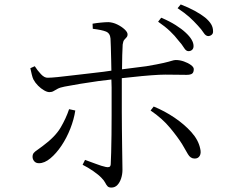

<svg xmlns="http://www.w3.org/2000/svg" viewBox="-20 -820 1040 867"><path d="M364 -98Q387 -90 413 -80Q439 -70 458 -66Q467 -64 473 -66Q479 -68 480 -78Q481 -95 482 -131Q483 -167 483.5 -211.5Q484 -256 484 -299.5Q484 -343 484 -375Q484 -396 484 -425Q484 -443 483 -461Q457 -458 425 -454Q383 -448 342.5 -441.5Q302 -435 272 -429Q251 -425 240 -419Q229 -413 221.5 -408.5Q214 -404 203 -404Q193 -404 179 -412Q165 -420 152 -433Q139 -446 131 -461Q127 -469 123.5 -483.5Q120 -498 117 -512L137 -521Q149 -502 165 -485Q181 -468 196 -469Q211 -469 240.5 -472Q270 -475 306.5 -479.5Q343 -484 380 -488Q417 -492 448 -496Q468 -499 483 -501Q482 -526 482 -551Q481 -583 480.5 -608Q480 -633 479 -646Q477 -670 458.5 -677.5Q440 -685 399 -690L398 -713Q415 -716 435.5 -718Q456 -720 470 -720Q490 -719 509.5 -709.5Q529 -700 542.5 -687.5Q556 -675 556 -665Q556 -656 551 -651Q546 -646 541 -640Q536 -634 534 -619Q533 -601 532 -571Q532 -541 531 -507Q599 -515 641 -521Q694 -530 719.5 -536Q745 -542 755.5 -545.5Q766 -549 774 -549Q792 -549 810.5 -542.5Q829 -536 842 -526.5Q855 -517 855 -508Q855 -493 847.5 -487.5Q840 -482 822 -482Q802 -482 779.5 -482.5Q757 -483 726 -483Q703 -483 662.5 -480Q622 -477 578 -472Q553 -469 530 -467Q530 -450 530 -434Q530 -400 530 -373Q530 -353 530 -316.5Q530 -280 530.5 -238Q531 -196 531.5 -156.5Q532 -117 532.5 -89Q533 -61 533 -53Q533 -33 527 -14.5Q521 4 510 15.5Q499 27 483 27Q471 27 465.5 21Q460 15 455 5Q450 -5 439 -16Q425 -31 401 -47.5Q377 -64 353 -76ZM803 -168Q784 -199 748.5 -242Q713 -285 660 -321L674 -339Q723 -319 767.5 -289Q812 -259 844 -223.5Q876 -188 884 -149Q889 -129 882 -116.5Q875 -104 859 -104Q840 -104 828.5 -124Q817 -144 803 -168ZM292 -327 320 -321Q314 -281 297.5 -239Q281 -197 257.5 -162Q234 -127 207.5 -105Q181 -83 156 -83Q142 -83 134.5 -92Q127 -101 127 -112Q127 -123 132.5 -129.5Q138 -136 148 -142.5Q158 -149 172 -160Q229 -202 253.5 -243.5Q278 -285 292 -327ZM785 -638Q770 -658 748 -679Q726 -700 694 -722L708 -740Q746 -724 773.5 -706.5Q801 -689 818 -673Q854 -640 854 -612Q854 -601 847.5 -595Q841 -589 831 -589Q820 -589 811 -604Q802 -619 785 -638ZM873 -705Q855 -725 835 -743Q815 -761 782 -783L796 -800Q832 -786 859.5 -771Q887 -756 906 -741Q925 -725 933.5 -710.5Q942 -696 942 -680Q943 -670 937 -664Q931 -658 921 -657Q909 -657 899.5 -672Q890 -687 873 -705Z"/></svg>

Font: Early Summer Mincho Light
Style: Regular
Weight: 300
Designer: GuiWonder
Version: Version 1.002